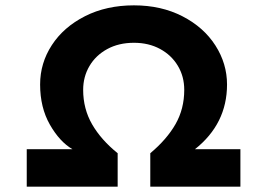

<svg xmlns="http://www.w3.org/2000/svg" viewBox="-20 -698 999 718"><path d="M879 0H542V-125Q604 -177 636.5 -234Q669 -291 669 -362Q669 -412 645 -452Q621 -492 578.5 -515Q536 -538 481 -538Q424 -538 381 -514.5Q338 -491 314.5 -451Q291 -411 291 -362Q291 -291 324.5 -233Q358 -175 420 -125V0H80V-140H251Q203 -168 166.5 -232Q130 -296 130 -382Q130 -462 174 -529.5Q218 -597 298 -637.5Q378 -678 481 -678Q583 -678 662.5 -637Q742 -596 785.5 -528Q829 -460 829 -382Q829 -235 709 -140H879Z"/></svg>

Font: Madhuban Bold
Style: Regular
Weight: 700
Designer: jaikishan Patel
Foundry: MagicType
Version: Version 1.000